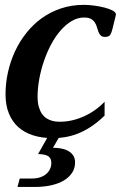

<svg xmlns="http://www.w3.org/2000/svg" viewBox="-20 -549 557 778"><path d="M320.8 -478Q294.4 -478 270.3 -463.6Q246.1 -449.2 225.1 -425Q204.1 -400.9 187 -368.7Q169.9 -336.4 157.7 -300.5Q145.5 -264.6 138.9 -227.8Q132.3 -190.9 132.3 -156.7Q132.3 -132.3 137.5 -115.2Q142.6 -98.1 150.6 -86.9Q158.7 -75.7 168.9 -69.3Q179.2 -63 189.2 -60.1Q199.2 -57.1 208 -56.4Q216.8 -55.7 222.7 -55.7Q248 -55.7 272.9 -61.5Q297.9 -67.4 321 -77.9Q344.2 -88.4 365.2 -103.3Q386.2 -118.2 403.8 -136.7V-80.6Q357.9 -35.6 306.9 -12.5Q255.9 10.7 193.8 10.7Q149.9 10.7 114.5 -0.5Q79.1 -11.7 54.2 -33.9Q29.3 -56.2 15.9 -89.6Q2.4 -123 2.4 -167Q2.4 -211.4 12.2 -255.9Q22 -300.3 40.5 -340.3Q59.1 -380.4 86.4 -415Q113.8 -449.7 148.9 -475.1Q184.1 -500.5 227.1 -514.9Q270 -529.3 319.8 -529.3Q338.4 -529.3 361.1 -526.4Q383.8 -523.4 403.6 -518.3Q423.3 -513.2 436.5 -506.1Q449.7 -499 449.7 -490.2Q449.7 -488.3 449.2 -486.8L436 -433.1Q432.1 -416 426.5 -407.7Q420.9 -399.4 405.8 -399.4Q394 -399.4 388.2 -405.3Q382.3 -411.1 378.9 -419.9Q375.5 -428.7 372.8 -438.7Q370.1 -448.7 364.5 -457.5Q358.9 -466.3 348.9 -472.2Q338.9 -478 320.8 -478ZM183.1 -11.2H230L194.8 49.8Q210.9 49.8 226.8 52.5Q242.7 55.2 255.4 62Q268.1 68.8 276.1 80.3Q284.2 91.8 284.2 108.9Q284.2 132.3 272.5 150.6Q260.7 168.9 239.5 181.9Q218.3 194.8 188 201.7Q157.7 208.5 120.6 208.5H50.8L60.1 174.3H110.8Q128.4 174.3 142.8 169.4Q157.2 164.6 167.2 156Q177.2 147.5 182.6 136Q188 124.5 188 111.8Q188 103 185.5 96.4Q183.1 89.8 177.2 85.2Q171.4 80.6 160.9 78.1Q150.4 75.7 134.3 75.2Z"/></svg>

Font: Arian AMU Serif
Style: Bold Italic
Weight: 700
Italic angle: -15°
Designer: Ruben Hakobyan (Tarumian)
Foundry: Ruben Hakobyan (Tarumian)
Version: Version 1.002